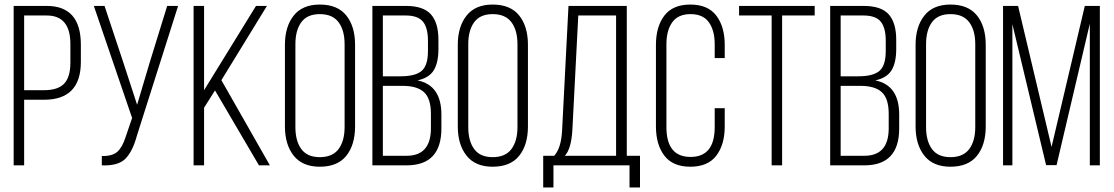

<svg xmlns="http://www.w3.org/2000/svg" viewBox="-20 -726 4889 843"><path d="M185 -700Q335 -700 335 -530V-454Q335 -288 173 -288H86V0H40V-700ZM173 -330Q234 -330 261.5 -358.5Q289 -387 289 -451V-533Q289 -658 185 -658H86V-330Z M581 -130Q562 -60 530 -28.5Q498 3 427 0V-41Q473 -40 495 -59.5Q517 -79 531 -123L560 -208L392 -700H439L521 -453L582 -266L638 -454L714 -700H762Z M924 -329 876 -253V0H830V-700H876V-330L1104 -700H1152L952 -374L1165 0H1117Z M1231 -529Q1231 -609 1269.5 -657.5Q1308 -706 1384 -706Q1462 -706 1500.5 -658Q1539 -610 1539 -529V-171Q1539 -90 1500.5 -42Q1462 6 1384 6Q1308 6 1269.5 -42.5Q1231 -91 1231 -171ZM1277 -168Q1277 -107 1303 -71.5Q1329 -36 1384 -36Q1440 -36 1466.5 -71.5Q1493 -107 1493 -168V-532Q1493 -593 1466.5 -628.5Q1440 -664 1384 -664Q1329 -664 1303 -628.5Q1277 -593 1277 -532Z M1762 -700Q1839 -700 1872 -663Q1905 -626 1905 -551V-511Q1905 -451 1884.5 -417.5Q1864 -384 1813 -373Q1918 -352 1918 -223V-162Q1918 0 1765 0H1615V-700ZM1739 -391Q1803 -391 1831 -414.5Q1859 -438 1859 -502V-547Q1859 -604 1837 -631Q1815 -658 1761 -658H1661V-391ZM1765 -42Q1872 -42 1872 -163V-226Q1872 -293 1842 -321Q1812 -349 1748 -349H1661V-42Z M1990 -529Q1990 -609 2028.5 -657.5Q2067 -706 2143 -706Q2221 -706 2259.5 -658Q2298 -610 2298 -529V-171Q2298 -90 2259.5 -42Q2221 6 2143 6Q2067 6 2028.5 -42.5Q1990 -91 1990 -171ZM2036 -168Q2036 -107 2062 -71.5Q2088 -36 2143 -36Q2199 -36 2225.5 -71.5Q2252 -107 2252 -168V-532Q2252 -593 2225.5 -628.5Q2199 -664 2143 -664Q2088 -664 2062 -628.5Q2036 -593 2036 -532Z M2744 97V0H2410V97H2365V-42H2413Q2444 -75 2448 -154L2476 -700H2732V-42H2790V97ZM2493 -154Q2488 -72 2460 -42H2685V-658H2519Z M3162 -529V-471H3118V-532Q3118 -592 3092.5 -628Q3067 -664 3012 -664Q2957 -664 2931.5 -628Q2906 -592 2906 -532V-168Q2906 -37 3012 -37Q3118 -37 3118 -168V-251H3162V-171Q3162 -91 3125 -42.5Q3088 6 3011 6Q2934 6 2897 -42.5Q2860 -91 2860 -171V-529Q2860 -609 2897 -657.5Q2934 -706 3011 -706Q3088 -706 3125 -657.5Q3162 -609 3162 -529Z M3368 0V-658H3225V-700H3557V-658H3414V0Z M3772 -700Q3849 -700 3882 -663Q3915 -626 3915 -551V-511Q3915 -451 3894.5 -417.5Q3874 -384 3823 -373Q3928 -352 3928 -223V-162Q3928 0 3775 0H3625V-700ZM3749 -391Q3813 -391 3841 -414.5Q3869 -438 3869 -502V-547Q3869 -604 3847 -631Q3825 -658 3771 -658H3671V-391ZM3775 -42Q3882 -42 3882 -163V-226Q3882 -293 3852 -321Q3822 -349 3758 -349H3671V-42Z M4000 -529Q4000 -609 4038.5 -657.5Q4077 -706 4153 -706Q4231 -706 4269.5 -658Q4308 -610 4308 -529V-171Q4308 -90 4269.5 -42Q4231 6 4153 6Q4077 6 4038.5 -42.5Q4000 -91 4000 -171ZM4046 -168Q4046 -107 4072 -71.5Q4098 -36 4153 -36Q4209 -36 4235.5 -71.5Q4262 -107 4262 -168V-532Q4262 -593 4235.5 -628.5Q4209 -664 4153 -664Q4098 -664 4072 -628.5Q4046 -593 4046 -532Z M4619 -1H4573L4425 -620V0H4384V-700H4450L4597 -81L4743 -700H4809V0H4765V-622Z"/></svg>

Font: Bebas Neue Book
Style: Regular
Weight: 300
Designer: Ryoichi Tsunekawa
Foundry: Ryoichi Tsunekawa
Version: Version 1.003;PS 001.003;hotconv 1.0.88;makeotf.lib2.5.64775